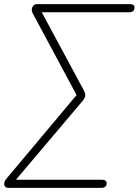

<svg xmlns="http://www.w3.org/2000/svg" viewBox="-27 -725 668 925"><path d="M3 137 347 -273 350 -252 131 -660Q125 -671 126.5 -681.5Q128 -692 134.5 -698.5Q141 -705 150 -705H599Q610 -705 615.5 -701Q621 -697 621 -689Q621 -678 614.5 -672Q608 -666 597 -666H167L166 -681L375 -293Q382 -280 383.5 -271.5Q385 -263 381.5 -255Q378 -247 367 -234L37 156L39 141H465Q476 141 481.5 145.5Q487 150 487 158Q487 168 480.5 174Q474 180 463 180H13Q3 180 -2.5 173.5Q-8 167 -6.5 157Q-5 147 3 137Z"/></svg>

Font: SN Pro Thin
Style: Italic
Weight: 200
Italic angle: -9°
Designer: Tobias Whetton
Foundry: Supernotes
Version: Version 1.003;Glyphs 3.3 (3324)